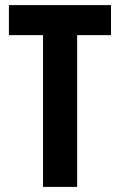

<svg xmlns="http://www.w3.org/2000/svg" viewBox="-20 -734 471 754"><path d="M283 0H149V-596H15V-714H416V-596H283Z"/></svg>

Font: Noto Sans Sinhala ExtraCondensed
Style: Bold
Weight: 700
Width: 2
Designer: Jelle Bosma - Monotype Design Team
Foundry: Monotype Imaging Inc.
Version: Version 2.006; ttfautohint (v1.8.4.7-5d5b)